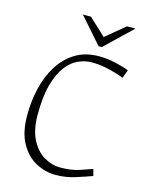

<svg xmlns="http://www.w3.org/2000/svg" viewBox="-121 -877 741 962"><g transform="rotate(15 249.5 -396.0)"><path d="M262 10Q209 10 160 -16Q111 -42 79.5 -98Q48 -154 48 -244Q48 -316 64 -383.5Q80 -451 113.5 -504.5Q147 -558 198.5 -589.5Q250 -621 321 -621Q362 -621 406.5 -611Q451 -601 477 -590L461 -547Q450 -552 424.5 -560Q399 -568 364.5 -575Q330 -582 293 -582Q259 -582 224.5 -567Q190 -552 161.5 -515.5Q133 -479 115.5 -416.5Q98 -354 98 -259Q98 -180 124.5 -129.5Q151 -79 191.5 -55.5Q232 -32 274 -32Q331 -32 371 -45Q411 -58 438 -68L447 -34Q412 -21 362.5 -5.5Q313 10 262 10ZM304 -669 187 -802H229L317 -720L416 -802H460L321 -669Z"/></g></svg>

Font: Ancizar Sans Thin
Style: Italic
Weight: 100
Italic angle: -4°
Designer: Cesar Puertas, Viviana Monsalve, Julian Moncada, Julian Prieto, Jose Castro, Mariel Hernandez, Felipe Aragon, Sara Alarc
Version: Version 8.100